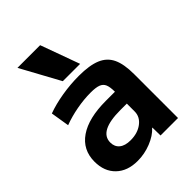

<svg xmlns="http://www.w3.org/2000/svg" viewBox="-229 -899 1018 1018"><g transform="rotate(-45 280.0 -390.0)"><path d="M28 -149Q28 -238 98.5 -286.5Q169 -335 299 -335H367Q367 -371 359 -389.5Q351 -408 331 -415.5Q311 -423 273 -423Q222 -423 168 -413Q114 -403 66 -385L49 -490Q101 -509 164.5 -519.5Q228 -530 291 -530Q371 -530 417.5 -510.5Q464 -491 484.5 -447.5Q505 -404 505 -329V0H374L373 -60H371Q343 -29 294 -9.5Q245 10 193 10Q117 10 72.5 -33Q28 -76 28 -149ZM244 -94Q297 -94 332 -120.5Q367 -147 367 -187V-246H319Q159 -246 159 -162Q159 -130 181 -112Q203 -94 244 -94ZM91 -790H261L341 -570H211Z"/></g></svg>

Font: Enso
Style: Bold
Weight: 700
Designer: Coji Morishita
Foundry: UNDERFOREST DESIGN
Version: Version 1.000